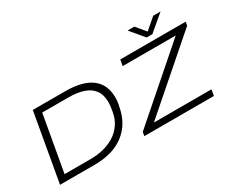

<svg xmlns="http://www.w3.org/2000/svg" viewBox="-129 -1276 1995 1679"><g transform="rotate(-30 868.0 -436.5)"><path d="M71 0 192 -686H518Q694 -686 783 -618.5Q872 -551 872 -419Q872 -396 869 -372.5Q866 -349 860 -326Q839 -218 779.5 -145.5Q720 -73 630 -36.5Q540 0 423 0ZM152 -61H418Q482 -61 543.5 -76Q605 -91 656.5 -123Q708 -155 743.5 -207Q779 -259 790 -332Q794 -354 795.5 -369Q797 -384 798 -394.5Q799 -405 799 -415Q799 -491 764.5 -537Q730 -583 666.5 -604Q603 -625 518 -625H252ZM922 0 929 -39 1600 -625H1064L1075 -686H1736L1729 -649L1054 -61H1635L1625 0ZM1590 -873 1429 -737H1371L1257 -873H1325L1417 -763H1388L1516 -873Z"/></g></svg>

Font: Archivo Expanded ExtraLight
Style: Italic
Weight: 250
Width: 7
Italic angle: -10°
Designer: Hector Gatti
Foundry: Omnibus-Type
Version: Version 2.001